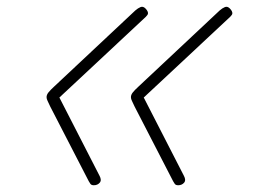

<svg xmlns="http://www.w3.org/2000/svg" viewBox="-20 -535 765 569"><path d="M258 14Q251 14 248 10Q245 6 243 2L129 -219Q124 -230 121 -236Q118 -242 118 -247Q118 -254 123.5 -261Q129 -268 141 -279L381 -504Q389 -511 396.5 -514Q404 -517 411 -510Q415 -506 417 -502Q419 -498 418.5 -494.5Q418 -491 412 -485L156 -246L275 -14Q282 -1 275.5 6.5Q269 14 258 14ZM508 14Q501 14 498 10Q495 6 493 2L379 -219Q374 -230 371 -236Q368 -242 368 -247Q368 -254 373.5 -261Q379 -268 391 -279L631 -504Q639 -511 646.5 -514Q654 -517 661 -510Q665 -506 667 -502Q669 -498 668.5 -494.5Q668 -491 662 -485L406 -246L525 -14Q532 -1 525.5 6.5Q519 14 508 14Z"/></svg>

Font: Playwrite AU QLD Thin
Style: Regular
Weight: 250
Designer: Veronika Burian, José Scaglione
Foundry: TypeTogether
Version: Version 1.002